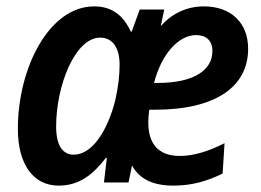

<svg xmlns="http://www.w3.org/2000/svg" viewBox="-20 -572 817 602"><path d="M164 10C228 10 271 -24 312 -77H315L306 0H383L394 -53C417 -11 459 10 524 10C581 10 630 -4 678 -28L684 -123C637 -99 589 -83 544 -83C473 -83 445 -125 445 -188C445 -201 446 -214 448 -228H466C659 -228 758 -302 758 -419C758 -501 704 -552 619 -552C562 -552 515 -526 484 -490L495 -542H418L393 -473H390C367 -523 332 -552 275 -552C134 -552 36 -359 36 -168C36 -53 87 10 164 10ZM475 -312H463C485 -399 538 -462 595 -462C626 -462 646 -445 646 -412C646 -352 588 -312 475 -312ZM211 -87C178 -87 156 -114 156 -175C156 -305 216 -454 294 -454C334 -454 355 -421 355 -369C355 -336 351 -300 341 -256C318 -166 271 -87 211 -87Z"/></svg>

Font: Noto Sans SemiCondensed SemiBold
Style: Italic
Weight: 600
Width: 4
Italic angle: -12°
Designer: Monotype Design Team
Foundry: Monotype Imaging Inc.
Version: Version 2.013